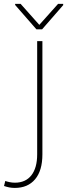

<svg xmlns="http://www.w3.org/2000/svg" viewBox="-97 -736 339 970"><path d="M90.8 -528.3H117.2V43.5Q117.2 126 80.3 169.7Q43.5 213.4 -22 213.4Q-37.1 213.4 -49.8 210.9Q-62.5 208.5 -76.7 203.6L-70.3 178.2Q-62.5 181.2 -49.1 184.1Q-35.6 187 -22 187Q32.2 187 61.5 149.7Q90.8 112.3 90.8 43.5ZM7.3 -716.3 101.6 -610.4 196.3 -716.3H222.2V-710L115.7 -587.9H86.9L-20.5 -710.9V-716.3Z"/></svg>

Font: Vazirmatn RD FD Thin
Style: Regular
Weight: 100
Designer: Saber Rastikerdar
Foundry: Saber Rastikerdar
Version: Version 33.003